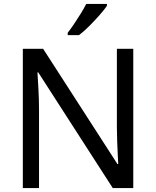

<svg xmlns="http://www.w3.org/2000/svg" viewBox="-20 -964 800 984"><path d="M663 0H558L176 -593H172Q174 -558 177 -506Q180 -454 180 -399V0H97V-714H201L582 -123H586Q585 -139 583.5 -171Q582 -203 580.5 -241Q579 -279 579 -311V-714H663ZM528 -934Q516 -916 491 -887.5Q466 -859 437.5 -830.5Q409 -802 385 -784H327V-796Q342 -815 359.5 -841Q377 -867 394 -894.5Q411 -922 422 -944H528Z"/></svg>

Font: Noto Sans Pau Cin Hau
Style: Regular
Weight: 400
Designer: Monotype Design Team
Foundry: Monotype Imaging Inc.
Version: Version 2.002; ttfautohint (v1.8.4.7-5d5b)